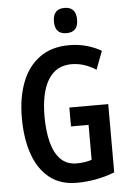

<svg xmlns="http://www.w3.org/2000/svg" viewBox="-61 -968 686 1023"><g transform="rotate(-5 281.5 -457.0)"><path d="M303 -393H511V-28Q414 10 308 10Q220 10 162 -36.5Q104 -83 75 -166Q46 -249 46 -359Q46 -469 78 -551Q110 -633 173.5 -678.5Q237 -724 330 -724Q379 -724 422.5 -712Q466 -700 502 -679L465 -581Q401 -622 334 -622Q252 -622 209.5 -553.5Q167 -485 167 -356Q167 -278 182.5 -218.5Q198 -159 231 -126Q264 -93 316 -93Q360 -93 397 -105V-292H303ZM323 -924Q385 -924 385 -856Q385 -789 323 -789Q261 -789 261 -856Q261 -924 323 -924Z"/></g></svg>

Font: Noto Sans Devanagari UI ExtraCondensed SemiBold
Style: Regular
Weight: 600
Width: 2
Designer: Jelle Bosma - Monotype Design Team
Foundry: Monotype Imaging Inc.
Version: Version 2.004; ttfautohint (v1.8.4.7-5d5b)